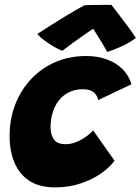

<svg xmlns="http://www.w3.org/2000/svg" viewBox="-20 -784 592 809"><path d="M462.5 -107Q443.5 -80 407.2 -54.2Q371 -28.5 321.2 -11.5Q271.5 5.5 212 5.5Q145.5 5.5 103.2 -22.5Q61 -50.5 40.8 -99.2Q20.5 -148 20.5 -210.5Q20.5 -283 44.5 -344.5Q68.5 -406 112 -451.8Q155.5 -497.5 214.2 -522.8Q273 -548 343.5 -548Q390.5 -548 429.5 -534Q468.5 -520 495.8 -493.2Q523 -466.5 534 -429L394 -362.5Q393.5 -366 390.8 -373.2Q388 -380.5 381.2 -388.8Q374.5 -397 361.8 -402.5Q349 -408 328.5 -408Q296 -408 270.5 -395.2Q245 -382.5 227.8 -360.5Q210.5 -338.5 201.8 -309.2Q193 -280 193 -247.5Q193 -217 206.8 -196.8Q220.5 -176.5 256 -176.5Q277.5 -176.5 297 -183.8Q316.5 -191 332.2 -201.2Q348 -211.5 358.8 -221Q369.5 -230.5 372.5 -234.5ZM449.5 -763.5Q463.5 -745.5 482.5 -720.5Q501.5 -695.5 520.5 -670Q539.5 -644.5 552.5 -624Q526 -604 491.8 -588.5Q457.5 -573 432 -565Q423 -581.5 413 -598Q403 -614.5 393.5 -629.8Q384 -645 377.2 -655.8Q370.5 -666.5 368 -670H383.5Q376.5 -665.5 361 -655.2Q345.5 -645 325 -630.5Q304.5 -616 283 -600.2Q261.5 -584.5 242.5 -570Q228.5 -575 208 -586.8Q187.5 -598.5 168 -613Q148.5 -627.5 137 -640.5Q165 -659 194.5 -677.8Q224 -696.5 251.8 -713.2Q279.5 -730 301.8 -742.8Q324 -755.5 336.5 -762Q346 -762.5 368.5 -763Q391 -763.5 414.5 -763.5Q438 -763.5 449.5 -763.5Z"/></svg>

Font: Grandstander Thin ExtraBold
Style: Italic
Weight: 800
Italic angle: -15°
Version: Version 1.200